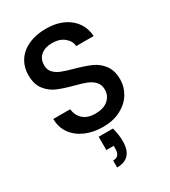

<svg xmlns="http://www.w3.org/2000/svg" viewBox="-230 -817 1065 1200"><g transform="rotate(-30 302.0 -217.0)"><path d="M58 -192H180Q184 -147 215.5 -118Q247 -89 304 -89Q363 -89 396 -117.5Q429 -146 429 -191Q429 -226 408.5 -248Q388 -270 357.5 -282Q327 -294 273 -308Q205 -326 162.5 -344.5Q120 -363 90 -402Q60 -441 60 -506Q60 -566 90 -611Q120 -656 174 -680Q228 -704 299 -704Q400 -704 464.5 -653.5Q529 -603 536 -515H410Q407 -553 374 -580Q341 -607 287 -607Q238 -607 207 -582Q176 -557 176 -510Q176 -478 195.5 -457.5Q215 -437 245 -425Q275 -413 327 -399Q396 -380 439.5 -361Q483 -342 513.5 -302.5Q544 -263 544 -197Q544 -144 515.5 -97Q487 -50 432.5 -21.5Q378 7 304 7Q234 7 178 -17.5Q122 -42 90 -87Q58 -132 58 -192ZM351 46Q365 98 365 145Q365 270 252 270V220Q277 220 289 206Q301 192 301 163V142H248V46Z"/></g></svg>

Font: Poppins-tnum Medium
Style: Regular
Weight: 500
Designer: Ninad Kale (Devanagari), Jonny Pinhorn (Latin)
Foundry: Indian Type Foundry
Version: Version 4.004